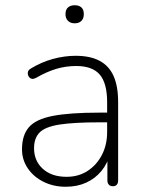

<svg xmlns="http://www.w3.org/2000/svg" viewBox="-20 -705 554 733"><path d="M231 8Q184 8 146 -11Q108 -30 86 -62.5Q64 -95 64 -135Q64 -189 90.5 -219.5Q117 -250 181.5 -262.5Q246 -275 359 -275H400V-238H361Q262 -238 207.5 -229.5Q153 -221 131.5 -199.5Q110 -178 110 -139Q110 -91 143.5 -60.5Q177 -30 234 -30Q280 -30 314.5 -52.5Q349 -75 369 -113.5Q389 -152 389 -201V-315Q389 -387 361 -420Q333 -453 271 -453Q231 -453 194.5 -442Q158 -431 118 -408Q109 -403 102.5 -404Q96 -405 92 -409.5Q88 -414 86.5 -420.5Q85 -427 87.5 -433Q90 -439 97 -443Q138 -468 182 -480Q226 -492 269 -492Q324 -492 360 -473Q396 -454 413.5 -415Q431 -376 431 -315V-16Q431 -6 426 0Q421 6 411 6Q401 6 395.5 0Q390 -6 390 -16V-121H401Q391 -81 367 -52Q343 -23 308.5 -7.5Q274 8 231 8ZM265 -616Q249 -616 239.5 -625.5Q230 -635 230 -651Q230 -668 239.5 -676.5Q249 -685 265 -685Q282 -685 291 -676.5Q300 -668 300 -651Q300 -635 291 -625.5Q282 -616 265 -616Z"/></svg>

Font: Nunito ExtraLight
Style: Regular
Weight: 200
Designer: Vernon Adams
Foundry: Vernon Adams
Version: Version 3.602